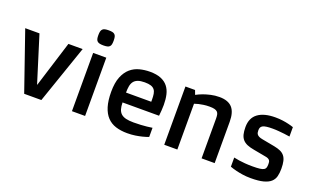

<svg xmlns="http://www.w3.org/2000/svg" viewBox="-80 -1158 2611 1595"><g transform="rotate(20 1225.5 -360.5)"><path d="M2.9 -515.1H128.9L255.9 -107.9H257.8L384.8 -515.1H510.7L333 0H181.2Z M661.6 -602.5Q641.6 -602.5 628.7 -605.5Q615.7 -608.4 607.7 -615.7Q599.6 -623 596.4 -635.7Q593.3 -648.4 593.3 -668.5Q593.3 -688.5 596.4 -701.4Q599.6 -714.4 607.7 -722.2Q615.7 -730 628.7 -732.9Q641.6 -735.8 661.6 -735.8Q681.6 -735.8 694.6 -732.9Q707.5 -730 715.3 -722.2Q723.1 -714.4 726.1 -701.4Q729 -688.5 729 -668.5Q729 -648.4 726.1 -635.7Q723.1 -623 715.3 -615.7Q707.5 -608.4 694.6 -605.5Q681.6 -602.5 661.6 -602.5ZM603.5 -515.1H719.7V0H603.5Z M854.5 -263.2Q854.5 -343.8 875.5 -395.5Q896.5 -447.3 931.2 -477.1Q965.8 -506.8 1010.3 -518.3Q1054.7 -529.8 1101.6 -529.8Q1160.6 -529.8 1199.5 -513.7Q1238.3 -497.6 1261.2 -468.5Q1284.2 -439.5 1293.5 -398.9Q1302.7 -358.4 1302.7 -309.6Q1302.7 -286.6 1301 -262.2Q1299.3 -237.8 1296.4 -211.9H973.6Q974.1 -177.2 981.2 -153.6Q988.3 -129.9 1004.6 -115Q1021 -100.1 1048.1 -93.5Q1075.2 -86.9 1115.7 -86.9Q1149.9 -86.9 1179.7 -88.6Q1209.5 -90.3 1231.9 -92.8Q1258.3 -95.2 1279.8 -99.1V-18.1Q1254.9 -8.8 1225.6 -1.5Q1200.7 4.9 1167.5 10Q1134.3 15.1 1096.7 15.1Q1039.1 15.1 994.1 0.7Q949.2 -13.7 918.2 -46.6Q887.2 -79.6 870.8 -132.8Q854.5 -186 854.5 -263.2ZM1195.8 -298.8V-317.4Q1195.8 -346.7 1192.1 -368.4Q1188.5 -390.1 1177.2 -404.3Q1166 -418.5 1145.5 -425.3Q1125 -432.1 1090.8 -432.1Q1054.2 -432.1 1031 -423.6Q1007.8 -415 994.9 -398.2Q981.9 -381.3 977.3 -356.4Q972.7 -331.5 972.7 -298.8Z M1419.4 -515.1H1504.4L1518.6 -477.1Q1545.4 -491.7 1577.1 -503.4Q1604.5 -513.2 1640.1 -521.5Q1675.8 -529.8 1716.3 -529.8Q1792.5 -529.8 1828.9 -490Q1865.2 -450.2 1865.2 -365.2V0H1749.5V-351.1Q1749.5 -371.1 1746.8 -385.5Q1744.1 -399.9 1735.4 -408.9Q1726.6 -418 1710 -422.4Q1693.4 -426.8 1665.5 -426.8Q1636.2 -426.8 1612.3 -423.1Q1588.4 -419.4 1571.3 -415.5Q1551.3 -410.6 1535.2 -404.8V0H1419.4Z M2002 -99.1Q2023.4 -94.2 2049.8 -90.3Q2072.3 -86.9 2102.8 -84.5Q2133.3 -82 2169.9 -82Q2210 -82 2233.4 -85Q2256.8 -87.9 2268.8 -95Q2280.8 -102.1 2284.2 -114.3Q2287.6 -126.5 2287.6 -145Q2287.6 -154.8 2286.4 -162.8Q2285.2 -170.9 2280.5 -177.5Q2275.9 -184.1 2266.8 -188.7Q2257.8 -193.4 2242.7 -195.8L2134.8 -215.8Q2097.7 -222.2 2072.3 -232.9Q2046.9 -243.7 2031.5 -261.5Q2016.1 -279.3 2009.5 -305.4Q2002.9 -331.5 2002.9 -369.1Q2002.9 -450.2 2056.9 -490Q2110.8 -529.8 2210.9 -529.8Q2246.1 -529.8 2275.6 -525.6Q2305.2 -521.5 2327.1 -516.1Q2352.5 -510.3 2373.5 -502.9V-419.9Q2350.1 -423.8 2324.7 -426.8Q2302.7 -429.2 2275.6 -431.6Q2248.5 -434.1 2220.7 -434.1Q2189 -434.1 2168 -431.4Q2147 -428.7 2134.8 -422.4Q2122.6 -416 2117.7 -406Q2112.8 -396 2112.8 -380.9Q2112.8 -369.1 2114.7 -359.9Q2116.7 -350.6 2123 -343.3Q2129.4 -335.9 2140.6 -330.6Q2151.9 -325.2 2170.9 -321.8L2282.7 -300.8Q2315.4 -294.4 2338.1 -284.2Q2360.8 -273.9 2375 -256.3Q2389.2 -238.8 2395.5 -211.7Q2401.9 -184.6 2401.9 -145Q2401.9 -107.4 2394.3 -77.6Q2386.7 -47.9 2363.8 -27.3Q2340.8 -6.8 2298.8 4.2Q2256.8 15.1 2188 15.1Q2149.9 15.1 2116.2 10Q2082.5 4.9 2057.1 -1.5Q2027.3 -8.8 2002 -18.1Z"/></g></svg>

Font: Doppio One
Style: Regular
Weight: 400
Designer: Szymon Celej
Foundry: Szymon Celej
Version: Version 1.002